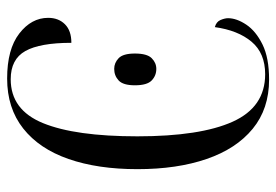

<svg xmlns="http://www.w3.org/2000/svg" viewBox="-138 -626 774 538"><g transform="rotate(-90 249.0 -357.0)"><path d="M295 10Q213 10 157 -36Q101 -82 72.5 -165Q44 -248 44 -359Q44 -470 72.5 -552Q101 -634 158 -679Q215 -724 298 -724Q380 -724 424 -690Q468 -656 468 -609Q468 -580 450 -562Q432 -544 398 -544Q398 -632 375 -673Q352 -714 296 -714Q210 -714 173 -623.5Q136 -533 136 -359Q136 -183 177 -92Q218 -1 310 -1Q369 -1 401 -39Q433 -77 442 -142Q457 -138 462 -126Q467 -114 467 -105Q467 -81 449 -54Q431 -27 393.5 -8.5Q356 10 295 10ZM325 -306Q306 -306 292.5 -319Q279 -332 279 -366Q279 -399 292.5 -411.5Q306 -424 325 -424Q342 -424 355 -411.5Q368 -399 368 -366Q368 -332 355 -319Q342 -306 325 -306Z"/></g></svg>

Font: Noto Serif Display ExtraCondensed
Style: Regular
Weight: 400
Width: 2
Designer: Monotype Design Team
Foundry: Monotype Imaging Inc.
Version: Version 2.009